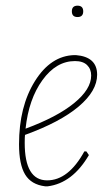

<svg xmlns="http://www.w3.org/2000/svg" viewBox="-20 -651 394 676"><path d="M233 -611Q233 -631 253 -631Q273 -631 273 -611Q273 -591 253 -591Q233 -591 233 -611ZM293 -105Q235 -6 148 5H139Q90 -1 68.5 -36.5Q47 -72 47 -143Q47 -276 103 -365.5Q159 -455 242 -457H247Q322 -451 322 -388Q322 -331 257 -276Q192 -221 68 -176Q67 -167 67 -148Q67 -16 146 -16Q221 -16 277 -118H284ZM244 -436Q178 -436 129.5 -369Q81 -302 70 -198Q181 -239 241 -288Q301 -337 301 -385Q301 -408 286.5 -422Q272 -436 244 -436Z"/></svg>

Font: Alegreya Sans Thin
Style: Italic
Weight: 100
Italic angle: -7°
Designer: Juan Pablo del Peral
Foundry: Huerta Tipografica
Version: Version 2.007